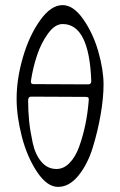

<svg xmlns="http://www.w3.org/2000/svg" viewBox="-20 -717 470 751"><path d="M225 -697Q267 -697 305.5 -642Q344 -587 364.5 -515.5Q385 -444 385 -386Q385 -335 374 -270.5Q363 -206 343 -140.5Q323 -75 287 -30.5Q251 14 207 14Q164 14 125 -44.5Q86 -103 65.5 -182.5Q45 -262 45 -331Q45 -408 69.5 -492.5Q94 -577 136.5 -637Q179 -697 225 -697ZM225 -623Q195 -623 168 -586Q141 -549 125 -501Q109 -453 101 -401Q99 -388 111 -388L325 -387Q337 -387 337 -400Q329 -623 225 -623ZM314 -338 102 -339Q90 -339 90 -324Q90 -282 94 -243Q98 -204 108 -158Q118 -112 142 -84Q166 -56 201 -56Q229 -56 252 -79.5Q275 -103 289.5 -143Q304 -183 313.5 -228Q323 -273 327 -323Q328 -332 325.5 -335Q323 -338 314 -338Z"/></svg>

Font: EB Garamond 08
Style: Regular
Weight: 400
Version: Version 0.016 ; ttfautohint (v1.5)